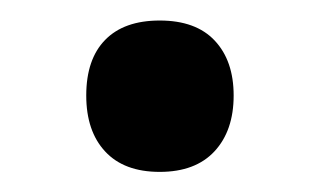

<svg xmlns="http://www.w3.org/2000/svg" viewBox="-20 -155 315 189"><path d="M64.9 -61Q64.9 -96.7 83.5 -115.7Q102.1 -134.8 137.2 -134.8Q172.9 -134.8 191.4 -115Q210 -95.2 210 -61Q210 -26.4 191.2 -6.1Q172.4 14.2 137.2 14.2Q102.1 14.2 83.5 -5.9Q64.9 -25.9 64.9 -61Z"/></svg>

Font: f1_57812          
Style: Regular
Weight: 600
Foundry: Ascender Corporation
Version: Version 1.10